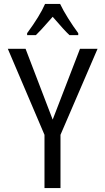

<svg xmlns="http://www.w3.org/2000/svg" viewBox="-20 -964 540 984"><path d="M208 -273 20 -714H111L250 -351L390 -714H480L290 -273V0H208ZM119 -794Q184 -882 211 -944H288Q303 -912 329 -870.5Q355 -829 381 -794V-784H336Q309 -809 250 -878L235 -861Q188 -807 164 -784H119Z"/></svg>

Font: Noto Sans Mono UI Cond
Style: Regular
Weight: 400
Width: 3
Monospace: yes
Designer: Monotype Design team
Foundry: Monotype Imaging Inc.
Version: Version 1.000